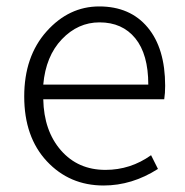

<svg xmlns="http://www.w3.org/2000/svg" viewBox="-20 -567 577 600"><path d="M303.7 12.7Q197.3 12.7 126.5 -63Q55.7 -138.7 55.7 -265.6Q55.7 -390.6 125.5 -468.8Q195.3 -546.9 290 -546.9Q386.7 -546.9 441.4 -481.4Q496.1 -416 496.1 -298.8Q496.1 -275.4 493.2 -256.8H115.2Q117.2 -158.2 170.4 -97.2Q223.6 -36.1 309.6 -36.1Q387.7 -36.1 452.1 -82L473.6 -39.1Q392.6 12.7 303.7 12.7ZM115.2 -302.7H443.4Q443.4 -397.5 402.8 -447.3Q362.3 -497.1 291 -497.1Q223.6 -497.1 173.3 -444.3Q123 -391.6 115.2 -302.7Z"/></svg>

Font: Gen Shin Gothic Light
Style: Regular
Weight: 200
Designer: [Source Han Sans]
Ryoko NISHIZUKA  (kana & ideographs); Paul D. Hunt (Latin, Greek & Cyrillic); Wenlong ZHANG  (bopomofo
Version: Version 1.002.20150607